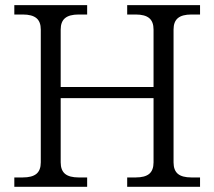

<svg xmlns="http://www.w3.org/2000/svg" viewBox="-20 -720 826 740"><path d="M213.9 -94.2Q213.9 -64 230.7 -50Q247.6 -36.1 283.2 -36.1H315.9V0H35.2V-36.1H67.9Q103.5 -36.1 120.4 -50Q137.2 -64 137.2 -94.2V-606Q137.2 -636.2 120.4 -650.1Q103.5 -664.1 67.9 -664.1H35.2V-700.2H315.9V-664.1H283.2Q247.6 -664.1 230.7 -650.1Q213.9 -636.2 213.9 -606V-384.8H571.8V-606Q571.8 -636.2 555.2 -650.1Q538.6 -664.1 502.9 -664.1H470.2V-700.2H751V-664.1H717.8Q682.1 -664.1 665.5 -650.1Q648.9 -636.2 648.9 -606V-94.2Q648.9 -64 665.5 -50Q682.1 -36.1 717.8 -36.1H751V0H470.2V-36.1H502.9Q538.6 -36.1 555.2 -50Q571.8 -64 571.8 -94.2V-341.8H213.9Z"/></svg>

Font: LT Superior Serif
Style: Regular
Weight: 400
Designer: Daniel Lyons
Foundry: LyonsType
Version: Version 2.120;FEAKit 1.0